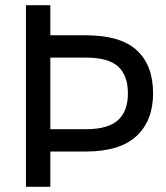

<svg xmlns="http://www.w3.org/2000/svg" viewBox="-20 -720 640 740"><path d="M80 -700H174V-584H310Q445 -584 507.5 -526Q570 -468 570 -360Q570 -255 506 -195.5Q442 -136 310 -136H174V0H80ZM174 -498V-222H310Q397 -222 435 -257Q473 -292 473 -360Q473 -429 435.5 -463.5Q398 -498 310 -498Z"/></svg>

Font: Retni Sans Medium
Style: Regular
Weight: 500
Designer: Vitaly Kuzmin
Foundry: ParaType Ltd.
Version: Version 1.00;March 2, 2019;FontCreator 11.5.0.2425 64-bit; t